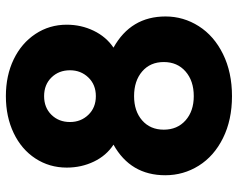

<svg xmlns="http://www.w3.org/2000/svg" viewBox="-98 -699 809 653"><g transform="rotate(-90 306.5 -372.5)"><path d="M37 -215Q37 -333 141 -391Q104 -415 83.5 -457.5Q63 -500 63 -550Q63 -609 94 -656.5Q125 -704 180.5 -730.5Q236 -757 306 -757Q376 -757 431 -730.5Q486 -704 517.5 -656.5Q549 -609 549 -550Q549 -501 528.5 -458.5Q508 -416 471 -391Q577 -332 577 -214Q577 -153 544 -101Q511 -49 449 -18.5Q387 12 306 12Q225 12 163.5 -18.5Q102 -49 69.5 -101Q37 -153 37 -215ZM306 -118Q358 -118 390 -146Q422 -174 422 -220Q422 -266 390 -293.5Q358 -321 306 -321Q255 -321 223.5 -293.5Q192 -266 192 -220Q192 -174 223.5 -146Q255 -118 306 -118ZM306 -451Q345 -451 369.5 -476.5Q394 -502 394 -539Q394 -577 369.5 -602Q345 -627 306 -627Q267 -627 242.5 -602Q218 -577 218 -539Q218 -502 242.5 -476.5Q267 -451 306 -451Z"/></g></svg>

Font: BLUETTI 2.0
Style: Bold
Weight: 700
Designer: Stijn de Vries
Foundry: tokotype
Version: Version 2.005;October 31, 2023;FontCreator 14.0.0.2814 64-bi